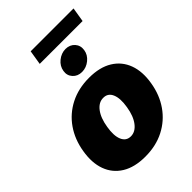

<svg xmlns="http://www.w3.org/2000/svg" viewBox="-264 -1012 1129 1129"><g transform="rotate(-45 301.0 -447.5)"><path d="M253.9 9.8Q165 9.8 107.7 -25.6Q50.3 -61 27.3 -124.3Q4.4 -187.5 18.6 -271.5Q32.2 -355.5 76.2 -418.7Q120.1 -481.9 189.5 -517.3Q258.8 -552.7 347.7 -552.7Q436 -552.7 493.4 -517.3Q550.8 -481.9 574 -418.7Q597.2 -355.5 583 -271.5Q569.3 -187.5 525.1 -124.3Q481 -61 411.9 -25.6Q342.8 9.8 253.9 9.8ZM278.3 -134.8Q315.9 -134.8 344.2 -171.6Q372.6 -208.5 382.8 -272.5Q393.6 -336.9 377.7 -373.8Q361.8 -410.6 323.2 -410.2Q285.2 -410.6 257.1 -373.8Q229 -336.9 218.8 -272.5Q208 -208.5 223.9 -171.6Q239.7 -134.8 278.3 -134.8ZM571.3 -905.3 556.6 -815.4H200.2L214.8 -905.3ZM342.8 -605.5Q307.1 -605.5 285.4 -629.6Q263.7 -653.8 269.5 -687.5Q274.9 -722.2 304.2 -746.1Q333.5 -770 369.1 -770.5Q405.3 -770 426.5 -746.1Q447.8 -722.2 442.4 -687.5Q437.5 -653.8 408.2 -629.6Q378.9 -605.5 342.8 -605.5Z"/></g></svg>

Font: Inter Tight Black
Style: Italic
Weight: 900
Italic angle: -9.39999°
Designer: Rasmus Andersson
Foundry: rsms
Version: Version 3.004; ttfautohint (v1.8.4.7-5d5b)